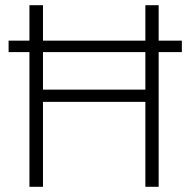

<svg xmlns="http://www.w3.org/2000/svg" viewBox="-20 -717 726 737"><path d="M13 -517V-561H93V-697H145V-561H538V-697H589V-561H678V-517H589V0H538V-326H145V0H93V-517ZM145 -373H538V-517H145Z"/></svg>

Font: TitilliumText
Style: Light
Weight: 300
Designer: Accademia di Belle Arti di Urbino and others
Foundry: Accademia di Belle Arti di Urbino and others.
Version: Version 60.001